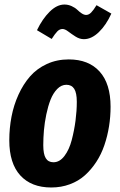

<svg xmlns="http://www.w3.org/2000/svg" viewBox="-20 -810 529 847"><path d="M350.1 -637.2Q331.5 -637.2 313.7 -648.4Q295.9 -659.7 281.2 -670.9Q266.6 -682.1 255.9 -682.1Q243.2 -682.1 232.9 -671.6Q222.7 -661.1 208 -638.2L143.1 -676.8Q167 -726.6 199 -758.3Q231 -790 264.2 -790Q280.8 -790 296.1 -783Q311.5 -775.9 320.6 -767.1Q329.6 -758.3 340.1 -751.2Q350.6 -744.1 359.9 -744.1Q371.6 -744.1 381.8 -754.4Q392.1 -764.6 405.8 -787.1L471.2 -750Q448.2 -699.2 416 -668.2Q383.8 -637.2 350.1 -637.2ZM206.1 17.1Q118.2 17.1 69.6 -36.1Q21 -89.4 21 -190.9Q21 -244.6 30.8 -295.4Q40.5 -346.2 61.5 -392.3Q82.5 -438.5 112.5 -472.9Q142.6 -507.3 186.5 -527.6Q230.5 -547.9 283.2 -547.9Q371.1 -547.9 419.4 -494.4Q467.8 -440.9 467.8 -338.9Q467.8 -294.9 460.9 -252.2Q454.1 -209.5 440.4 -169.4Q426.8 -129.4 404.8 -95.7Q382.8 -62 354.5 -36.6Q326.2 -11.2 288.1 2.9Q250 17.1 206.1 17.1ZM215.8 -94.2Q243.2 -94.2 264.2 -121.8Q285.2 -149.4 296.4 -192.1Q307.6 -234.9 313.2 -278.1Q318.8 -321.3 318.8 -360.8Q318.8 -400.4 307.4 -418.2Q295.9 -436 272.9 -436Q250.5 -436 232.4 -417.5Q214.4 -398.9 203.1 -370.4Q191.9 -341.8 184.3 -305.4Q176.8 -269 173.8 -235.1Q170.9 -201.2 170.9 -169.9Q170.9 -129.9 181.9 -112.1Q192.9 -94.2 215.8 -94.2Z"/></svg>

Font: Fira Sans Compressed
Style: Bold Italic
Weight: 700
Width: 3
Italic angle: -8°
Designer: Carrois Corporate & Edenspiekermann AG
Foundry: Carrois Corporate GbR & Edenspiekermann AG
Version: Version 4.203;PS 004.203;hotconv 1.0.88;makeotf.lib2.5.64775